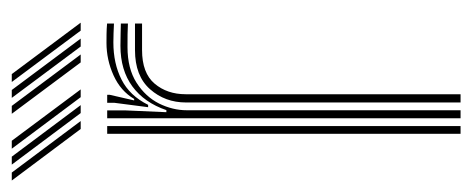

<svg xmlns="http://www.w3.org/2000/svg" viewBox="-282 -544 802 326"><g transform="rotate(-90 119.0 -381.0)"><path d="M81.2 0V-600H94.5V-568L91.5 -499.5H95Q107.8 -537 135.2 -557.2Q162.8 -577.5 204.2 -577.5Q214.5 -577.5 225 -577.2Q235.5 -577 242 -576.8V-564.8Q235 -565.2 223.9 -565.4Q212.8 -565.5 202 -565.5Q165.5 -565.5 141.6 -550.2Q117.8 -535 106.2 -511.9Q94.8 -488.8 94.8 -464.8V0ZM54.8 0V-600H68V0ZM108 0V-466Q108 -501.8 130.5 -527.2Q153 -552.8 197 -552.8Q208.5 -552.8 220 -552.8Q231.5 -552.8 242 -552.8V-540.8Q231.5 -540.8 219.9 -540.8Q208.2 -540.8 197 -540.8Q158 -540.8 140 -519.5Q122 -498.2 122 -466.8V0ZM100 -530.5 107.5 -588.2V-600H121V-595.5L111.5 -554.2H114Q127.5 -577.2 154 -589.2Q180.5 -601.2 209.2 -601.2Q216.2 -601.2 224.2 -601.1Q232.2 -601 242 -600.2V-588.5Q233.5 -589 225.6 -589.2Q217.8 -589.5 210 -589.5Q174 -589.5 146.8 -575.6Q119.5 -561.8 104 -530.5ZM117 -645 29.5 -762H43L130.2 -645ZM63 -645 -24.5 -762H-11L76.5 -645ZM90 -645 2.5 -762H16L103.5 -645ZM230 -645 142.8 -762H156.2L243.5 -645ZM176 -645 88.8 -762H102.2L189.5 -645ZM203 -645 115.8 -762H129.2L216.5 -645Z"/></g></svg>

Font: Big Shoulders Inline Display Thin
Style: Regular
Weight: 400
Version: Version 2.002